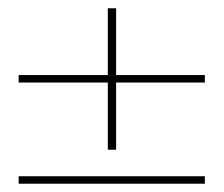

<svg xmlns="http://www.w3.org/2000/svg" viewBox="-20 -443 540 463"><path d="M25 0V-18H474V0ZM240 -82V-423H260V-82ZM25 -244V-262H474V-244Z"/></svg>

Font: DM Sans 28pt Thin
Style: Regular
Weight: 250
Version: Version 4.004;gftools[0.9.30]